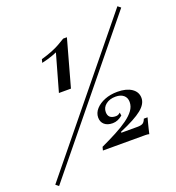

<svg xmlns="http://www.w3.org/2000/svg" viewBox="-189 -800 899 979"><g transform="rotate(-20 260.5 -310.0)"><path d="M125.8 -375.8 182.3 -575.8Q172.6 -571.8 160.1 -566.9Q147.6 -562.1 132.3 -557.7Q116.9 -553.2 98.4 -549.2L103.2 -567.7Q137.1 -577.4 161.3 -587.1Q185.5 -596.8 204.4 -607.3Q223.4 -617.7 241.1 -629H261.3L191.1 -375.8ZM-35.5 70.2 -51.6 57.3 557.3 -689.5 573.4 -676.6ZM487.1 -21Q479.8 -23.4 466.1 -23.4H236.3L241.1 -41.9Q286.3 -62.9 324.6 -83.1Q362.9 -103.2 390.7 -123.4Q418.5 -143.5 433.9 -164.5Q449.2 -185.5 449.2 -209.7Q449.2 -233.1 433.5 -246.4Q417.7 -259.7 390.3 -259.7Q358.1 -259.7 337.5 -243.5Q316.9 -227.4 316.9 -202.4Q316.9 -183.9 327.4 -174.6Q337.9 -165.3 358.9 -165.3Q365.3 -165.3 371 -167.7Q376.6 -170.2 383.1 -175.8L385.5 -158.9Q372.6 -148.4 359.3 -142.7Q346 -137.1 331.5 -137.1Q303.2 -137.1 287.1 -151.2Q271 -165.3 271 -189.5Q271 -214.5 289.5 -235.1Q308.1 -255.6 338.7 -267.7Q369.4 -279.8 407.3 -279.8Q455.6 -279.8 484.3 -260.5Q512.9 -241.1 512.9 -208.1Q512.9 -175.8 477 -146.8Q441.1 -117.7 355.6 -81.5V-76.6H442.7Q462.9 -76.6 472.2 -82.3Q481.5 -87.9 487.9 -104.8H508.1Q504 -88.7 500 -74.2Q496 -59.7 493.1 -46.8Q490.3 -33.9 487.1 -21Z"/></g></svg>

Font: Playfair 5pt SemiExpanded Light 12pt
Style: Italic
Weight: 300
Italic angle: -15.6°
Version: Version 2.000;gftools[0.9.28]